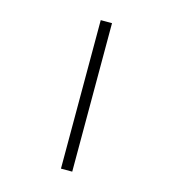

<svg xmlns="http://www.w3.org/2000/svg" viewBox="-106 -799 801 888"><g transform="rotate(15 294.0 -355.5)"><path d="M321 -711V0H267V-711Z"/></g></svg>

Font: GFS Didot
Style: Italic
Weight: 400
Italic angle: -12°
Designer: Takis Katsoulidis and George D. Matthiopoulos
Foundry: George Matthiopoulos and Takis Katsoulidis
Version: Version 1.0